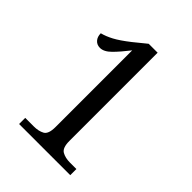

<svg xmlns="http://www.w3.org/2000/svg" viewBox="-207 -824 929 929"><g transform="rotate(45 258.0 -359.0)"><path d="M90 0V-42H148Q181 -42 203 -54Q225 -66 225 -114V-639Q190 -594 161.5 -565.5Q133 -537 106 -537Q85 -537 72 -551.5Q59 -566 59 -590Q87 -597 118 -613.5Q149 -630 195 -666L259 -718H320V-114Q320 -67 342 -54.5Q364 -42 396 -42H440V0Z"/></g></svg>

Font: Noto Serif Khmer SemiCondensed
Style: Regular
Weight: 400
Width: 4
Designer: Danh Hong and the Monotype Design Team
Foundry: Monotype Imaging Inc.
Version: Version 2.004; ttfautohint (v1.8.4.7-5d5b)